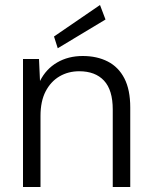

<svg xmlns="http://www.w3.org/2000/svg" viewBox="-20 -748 607 768"><path d="M72 0V-512H136L140 -424Q164 -472 208.5 -498Q253 -524 311 -524Q368 -524 411 -502Q454 -480 477.5 -434.5Q501 -389 501 -318V0H431V-310Q431 -388 396 -425.5Q361 -463 297 -463Q253 -463 218 -442.5Q183 -422 162.5 -382.5Q142 -343 142 -284V0ZM211 -555 196 -602 380 -728 402 -670Z"/></svg>

Font: DM Sans 12pt Light
Style: Regular
Weight: 300
Version: Version 4.004;gftools[0.9.30]